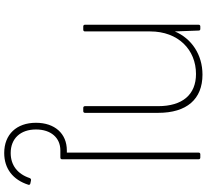

<svg xmlns="http://www.w3.org/2000/svg" viewBox="-54 -894 958 889"><g transform="rotate(-90 424.5 -449.0)"><path d="M161 -908C89 -908 37 -868 14 -796C13 -791 15 -788 20 -787L34 -784C39 -783 43 -785 45 -790C64 -847 105 -878 161 -878C228 -878 270 -833 270 -761C270 -692 232 -648 173 -648H140C135 -648 132 -645 132 -640V-8C132 -3 135 0 140 0H155C160 0 163 -3 163 -8V-618H173C251 -618 301 -674 301 -761C301 -851 247 -908 161 -908Z M524 10C616 10 691 -40 724 -118L728 -8C728 -2 731 0 736 0H747C752 0 755 -3 755 -8V-534C755 -539 752 -542 747 -542H732C727 -542 724 -539 724 -534V-232C724 -102 639 -20 527 -20C431 -20 378 -83 378 -195V-534C378 -539 375 -542 370 -542H355C350 -542 347 -539 347 -534V-195C347 -63 410 10 524 10Z"/></g></svg>

Font: LINE Seed Sans TH Thin
Style: Regular
Weight: 250
Designer: Dalton Maag Ltd | Thai characters by Cadson Demak Co.,Ltd.
Foundry: Dalton Maag Ltd
Version: Version 1.003